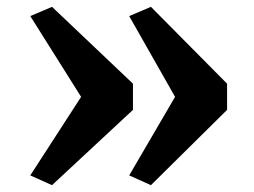

<svg xmlns="http://www.w3.org/2000/svg" viewBox="-20 -581 742 561"><path d="M421 -561 643.5 -336.5V-260L421 -40L357.5 -68.5L491.5 -298L357.5 -534ZM132 -561 368.5 -336.5V-260L132 -40L68.5 -68.5L217 -298L68.5 -534Z"/></svg>

Font: Merriweather Black
Style: Regular
Weight: 900
Designer: Eben Sorkin
Foundry: Eben Sorkin
Version: Version 2.200;gftools[0.9.31]